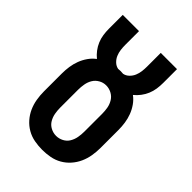

<svg xmlns="http://www.w3.org/2000/svg" viewBox="-218 -831 936 936"><g transform="rotate(45 250.0 -363.5)"><path d="M250 8Q223 8 196 3Q169 -2 145.5 -15.5Q122 -29 104 -49.5Q86 -70 75 -94.5Q64 -119 59.5 -146Q55 -173 55 -200V-323Q55 -347 58.5 -371Q62 -395 70.5 -417.5Q79 -440 93 -460Q107 -480 126 -494Q110 -507 97.5 -523.5Q85 -540 77 -559Q69 -578 66 -598.5Q63 -619 63 -640V-735H175V-640Q175 -624 177 -607.5Q179 -591 185.5 -575.5Q192 -560 204.5 -548Q217 -536 233 -533Q237 -533 241.5 -533.5Q246 -534 250 -534Q254 -534 258.5 -533.5Q263 -533 267 -533Q283 -536 295.5 -548Q308 -560 314.5 -575.5Q321 -591 323 -607.5Q325 -624 325 -640V-735H437V-640Q437 -619 434 -598.5Q431 -578 423 -559Q415 -540 402.5 -523.5Q390 -507 374 -494Q393 -480 407 -460Q421 -440 429.5 -417.5Q438 -395 441.5 -371Q445 -347 445 -323V-200Q445 -173 440.5 -146Q436 -119 425 -94.5Q414 -70 396 -49.5Q378 -29 354.5 -15.5Q331 -2 304 3Q277 8 250 8ZM250 -88Q270 -88 288 -97.5Q306 -107 316 -124Q326 -141 329.5 -160.5Q333 -180 333 -200V-323Q333 -343 329.5 -362.5Q326 -382 315.5 -399Q305 -416 287 -425.5Q269 -435 249 -435Q229 -435 211.5 -425Q194 -415 184 -398.5Q174 -382 170.5 -362Q167 -342 167 -323V-200Q167 -180 170.5 -160.5Q174 -141 184 -124Q194 -107 212 -97.5Q230 -88 250 -88Z"/></g></svg>

Font: Iosevka Slab
Style: Bold
Weight: 700
Monospace: yes
Designer: Belleve Invis
Foundry: Belleve Invis
Version: Version 11.1.1; ttfautohint (v1.8.3)